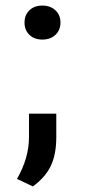

<svg xmlns="http://www.w3.org/2000/svg" viewBox="-20 -513 305 689"><path d="M98 156 41 129Q84 54 84 -21V-105H182V-21Q182 41 162.5 82Q143 123 98 156ZM179 -388Q161 -371 132 -371Q103 -371 85.5 -388Q68 -405 68 -432Q68 -459 85.5 -476Q103 -493 132 -493Q161 -493 179 -476Q197 -459 197 -432Q197 -405 179 -388Z"/></svg>

Font: Celebes SemiBold
Style: Regular
Weight: 600
Designer: Anugrah Pasau
Foundry: Lafontype
Version: Version 1.000